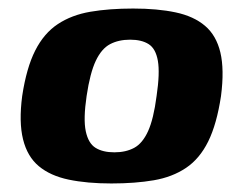

<svg xmlns="http://www.w3.org/2000/svg" viewBox="-20 -424 570 450"><path d="M241 6Q184 6 141 -3Q98 -12 71 -34.5Q44 -57 34 -97.5Q24 -138 32 -199Q42 -265 62.5 -305.5Q83 -346 115.5 -367.5Q148 -389 192 -396.5Q236 -404 292 -404Q349 -404 391.5 -395Q434 -386 460.5 -363.5Q487 -341 496.5 -301Q506 -261 498 -199Q488 -133 468 -92.5Q448 -52 416 -30.5Q384 -9 340.5 -1.5Q297 6 241 6ZM248 -67Q275 -67 294.5 -77.5Q314 -88 327 -116.5Q340 -145 347 -199Q355 -253 350 -281.5Q345 -310 328.5 -320.5Q312 -331 285 -331Q258 -331 238 -320.5Q218 -310 204.5 -281.5Q191 -253 183 -199Q175 -145 181 -116.5Q187 -88 204 -77.5Q221 -67 248 -67Z"/></svg>

Font: Genos Thin
Style: Bold Italic
Weight: 700
Italic angle: -8°
Version: Version 1.010